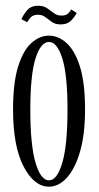

<svg xmlns="http://www.w3.org/2000/svg" viewBox="-20 -654 351 684"><path d="M154.5 11Q101.5 11 64 -61Q26.5 -133 26.5 -263.5Q26.5 -359 44.5 -416.8Q62.5 -474.5 91.8 -500.8Q121 -527 154.5 -527Q187.5 -527 217 -500.8Q246.5 -474.5 264.8 -416.8Q283 -359 283 -263.5Q283 -176.5 265.5 -115.2Q248 -54 218.8 -21.5Q189.5 11 154.5 11ZM154.5 -11.5Q183.5 -11.5 202 -74.5Q220.5 -137.5 220.5 -263.5Q220.5 -387 202 -445.8Q183.5 -504.5 154.5 -504.5Q125 -504.5 106.5 -445.8Q88 -387 88 -263.5Q88 -137.5 106.5 -74.5Q125 -11.5 154.5 -11.5ZM196 -567Q177 -567 164.8 -575.8Q152.5 -584.5 141.5 -593Q130.5 -601.5 115 -601.5Q97.5 -601.5 88.5 -591Q79.5 -580.5 77 -575L56.5 -585.5Q61 -598 75.2 -615.8Q89.5 -633.5 115.5 -633.5Q135 -633.5 147.8 -624.8Q160.5 -616 172 -607.2Q183.5 -598.5 199 -598.5Q215.5 -598.5 223.2 -606.5Q231 -614.5 233.5 -620.5L253 -608Q248.5 -597 234.5 -582Q220.5 -567 196 -567Z"/></svg>

Font: Imbue 50pt Light
Style: Regular
Weight: 300
Designer: Tyler Finck
Foundry: Etcetera Type Company
Version: Version 1.102; ttfautohint (v1.8.3)